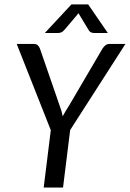

<svg xmlns="http://www.w3.org/2000/svg" viewBox="-20 -838 581 858"><path d="M54.7 0ZM293.5 -256.8 261.7 0H175.3L207 -256.3L54.7 -641.6H130.9Q142.1 -641.6 148.2 -636.2Q154.3 -630.9 158.2 -621.6L246.6 -365.7Q255.9 -341.8 260.3 -318.4Q266.1 -329.6 272.9 -341.1Q279.8 -352.5 288.1 -365.2L438.5 -621.6Q443.4 -628.9 450.9 -635.3Q458.5 -641.6 469.2 -641.6H540.5ZM461.9 -690.4H401.9Q396.5 -690.4 388.9 -692.6Q381.3 -694.8 375.5 -704.6L335.4 -771L330.6 -779.3L324.2 -771L268.1 -704.6Q259.3 -694.8 251.5 -692.6Q243.7 -690.4 238.3 -690.4H180.2L299.3 -818.4H374Z"/></svg>

Font: Carlito
Style: Italic
Weight: 400
Italic angle: -7°
Designer: Lukasz Dziedzic
Foundry: tyPoland Lukasz Dziedzic
Version: Version 1.104